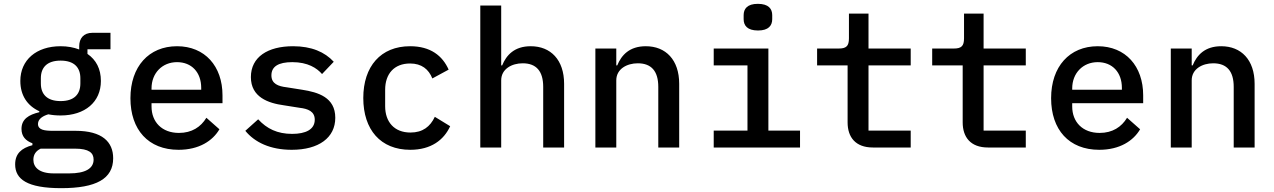

<svg xmlns="http://www.w3.org/2000/svg" viewBox="-20 -769 6640 1001"><path d="M570 56C570 -29 513 -87 374 -87H258C213 -87 178 -91 178 -123C178 -151 208 -166 232 -173C252 -169 273 -167 296 -167C423 -167 506 -237 506 -347C506 -410 481 -457 436 -488V-512H556V-598H462C415 -598 393 -568 393 -528V-511C364 -522 332 -528 296 -528C169 -528 86 -456 86 -347C86 -272 122 -218 185 -189V-184C130 -171 92 -148 92 -97C92 -58 114 -35 149 -22V-12C92 3 59 32 59 88C59 165 121 212 299 212C482 212 570 163 570 56ZM468 63C468 110 424 135 341 135H260C184 135 154 103 154 64C154 37 167 18 192 6H371C444 6 468 28 468 63ZM296 -242C225 -242 193 -278 193 -334V-361C193 -417 225 -453 296 -453C367 -453 399 -417 399 -361V-334C399 -278 367 -242 296 -242Z M911 12C1018 12 1089 -35 1124 -95L1056 -155C1027 -107 980 -76 913 -76C824 -76 770 -133 770 -214V-231H1140V-272C1140 -424 1048 -528 903 -528C756 -528 660 -422 660 -257C660 -93 753 12 911 12ZM903 -445C979 -445 1029 -392 1029 -311V-301H770V-308C770 -388 826 -445 903 -445Z M1501 12C1642 12 1728 -51 1728 -155C1728 -262 1638 -288 1556 -301L1474 -314C1431 -319 1395 -332 1395 -376C1395 -422 1431 -445 1504 -445C1585 -445 1632 -414 1659 -383L1720 -447C1673 -498 1604 -528 1508 -528C1376 -528 1288 -472 1288 -367C1288 -262 1379 -231 1460 -220L1542 -207C1586 -202 1621 -188 1621 -145C1621 -94 1574 -71 1503 -71C1426 -71 1371 -98 1326 -147L1259 -87C1308 -27 1389 12 1501 12Z M2119 12C2227 12 2294 -39 2327 -111L2247 -160C2223 -109 2184 -78 2120 -78C2035 -78 1988 -134 1988 -215V-301C1988 -384 2035 -438 2118 -438C2178 -438 2215 -408 2234 -360L2319 -406C2287 -478 2225 -528 2118 -528C1965 -528 1874 -423 1874 -258C1874 -93 1964 12 2119 12Z M2484 0H2593V-350C2593 -410 2649 -439 2705 -439C2776 -439 2812 -398 2812 -316V0H2921V-332C2921 -457 2851 -528 2747 -528C2662 -528 2620 -482 2598 -428H2593V-740H2484Z M3193 0V-350C3193 -410 3249 -439 3305 -439C3376 -439 3412 -398 3412 -316V0H3521V-332C3521 -457 3451 -528 3347 -528C3262 -528 3220 -482 3198 -428H3193V-516H3084V0Z M3932 -610C3987 -610 4006 -636 4006 -669V-690C4006 -723 3987 -749 3931 -749C3876 -749 3857 -723 3857 -690V-669C3857 -636 3876 -610 3932 -610ZM3701 0H4151V-88H3986V-516H3701V-428H3877V-88H3701Z M4728 0V-88H4508V-428H4728V-516H4508V-698H4406V-569C4406 -529 4392 -516 4353 -516H4240V-428H4399V-131C4399 -54 4440 0 4531 0Z M5328 0V-88H5108V-428H5328V-516H5108V-698H5006V-569C5006 -529 4992 -516 4953 -516H4840V-428H4999V-131C4999 -54 5040 0 5131 0Z M5711 12C5818 12 5889 -35 5924 -95L5856 -155C5827 -107 5780 -76 5713 -76C5624 -76 5570 -133 5570 -214V-231H5940V-272C5940 -424 5848 -528 5703 -528C5556 -528 5460 -422 5460 -257C5460 -93 5553 12 5711 12ZM5703 -445C5779 -445 5829 -392 5829 -311V-301H5570V-308C5570 -388 5626 -445 5703 -445Z M6193 0V-350C6193 -410 6249 -439 6305 -439C6376 -439 6412 -398 6412 -316V0H6521V-332C6521 -457 6451 -528 6347 -528C6262 -528 6220 -482 6198 -428H6193V-516H6084V0Z"/></svg>

Font: IBM Mono Medium
Style: Regular
Weight: 500
Monospace: yes
Designer: Mike Abbink, Paul van der Laan, Pieter van Rosmalen
Foundry: Bold Monday
Version: Version 2.3